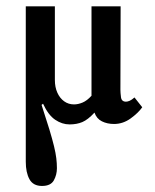

<svg xmlns="http://www.w3.org/2000/svg" viewBox="-20 -396 499 619"><path d="M115.5 203.5Q86.9 203.5 75 181.9Q63.1 160.2 63.1 125.4V-375.5H156.9V-138.2Q156.9 -115.1 164.8 -97.4Q172.7 -79.6 186.7 -69.5Q200.6 -59.4 218.6 -59.4Q232.1 -59.4 246.4 -65.5Q260.7 -71.5 275 -87.3V-375.5H368.9L368.2 -106.7Q368.2 -97.5 370 -82.9Q371.8 -68.2 386.1 -68.2Q391.3 -68.2 398.1 -71.1Q404.8 -74.1 413.6 -81.8L438.6 -50.2Q426.1 -32.3 401.4 -14.3Q376.6 3.7 347.6 3.7Q325.6 3.7 308.6 -4.8Q291.5 -13.2 284.6 -33Q263.3 -9.9 245.3 -2.4Q227.4 5.1 204.3 5.1Q180.1 5.1 157.9 -9.9Q135.7 -24.9 118.8 -61.6L114 -57.9Q129.4 -11 139.2 21.3Q148.9 53.5 154.2 75.5Q159.5 97.5 161.5 114Q163.5 130.5 163.5 146.3Q163.5 167.6 153.5 185.6Q143.4 203.5 115.5 203.5Z"/></svg>

Font: Parastoo
Style: Regular
Weight: 400
Foundry: Saber Rastikerdar (saber.rastikerdar@gmail.com)
Version: Version 3.000